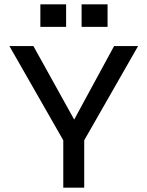

<svg xmlns="http://www.w3.org/2000/svg" viewBox="-20 -860 676 880"><path d="M613 -649 366 -217V0H270V-217L23 -649H133L320 -312L503 -649ZM283 -840V-737H165V-840ZM473 -840V-737H354V-840Z"/></svg>

Font: Syne Med Modified
Style: Regular
Weight: 500
Designer: Lucas Descroix
Foundry: Bonjour Monde
Version: Version 2.200